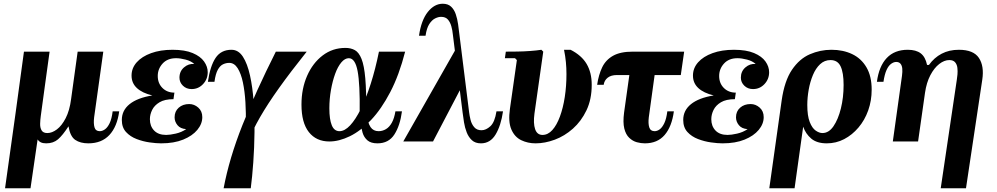

<svg xmlns="http://www.w3.org/2000/svg" viewBox="-20 -756 5330 1026"><path d="M582 -161H617Q606 -79 564.5 -34.5Q523 10 452 10Q409 10 382 -8.5Q355 -27 346 -81Q315 -33 290 -11.5Q265 10 227 10Q209 10 198 4.5Q187 -1 181 -11L143 250H7L63 -150L108 -480H245L219 -291L198 -137Q195 -116 194.5 -94.5Q194 -73 202.5 -59Q211 -45 233 -45Q258 -45 284 -64.5Q310 -84 331 -124.5Q352 -165 360 -227L395 -480H532L483 -129Q479 -96 485 -75.5Q491 -55 513 -55Q527 -55 541 -65Q555 -75 566 -98Q577 -121 582 -161Z M939 -341Q939 -375 963.5 -396Q988 -417 1018 -414Q1001 -430 972 -437.5Q943 -445 921 -445Q875 -445 849 -416.5Q823 -388 823 -350Q823 -311 848 -286Q873 -261 912 -261L907 -226Q860 -226 832.5 -209.5Q805 -193 793 -168.5Q781 -144 781 -119Q781 -82 803.5 -58.5Q826 -35 868 -35Q888 -35 919 -42Q950 -49 975 -66Q944 -68 928.5 -87Q913 -106 913 -129Q913 -161 935 -180.5Q957 -200 991 -200Q1018 -200 1039.5 -181Q1061 -162 1061 -130Q1061 -94 1034.5 -62Q1008 -30 959 -10Q910 10 841 10Q815 10 779.5 5Q744 0 710 -13Q676 -26 653.5 -50.5Q631 -75 631 -115Q631 -166 672.5 -199.5Q714 -233 794 -246Q740 -259 711.5 -285.5Q683 -312 683 -352Q683 -392 710.5 -423Q738 -454 787.5 -472Q837 -490 902 -490Q968 -490 1009.5 -472.5Q1051 -455 1070.5 -427.5Q1090 -400 1090 -370Q1090 -333 1065 -306.5Q1040 -280 1004 -280Q976 -280 957.5 -298Q939 -316 939 -341Z M1271 120Q1280 80 1286 25Q1292 -30 1293.5 -90.5Q1295 -151 1291.5 -209.5Q1288 -268 1278 -315.5Q1268 -363 1250 -391.5Q1232 -420 1205 -420Q1188 -420 1172 -412.5Q1156 -405 1144 -383.5Q1132 -362 1126 -319H1091Q1103 -403 1132 -446.5Q1161 -490 1217 -490Q1254 -490 1278 -453Q1302 -416 1316 -352.5Q1330 -289 1335.5 -211Q1341 -133 1340 -49.5Q1339 34 1333.5 111.5Q1328 189 1320 250H1253ZM1454 -480H1619Q1532 -371 1471 -285.5Q1410 -200 1370 -130.5Q1330 -61 1306.5 -0.5Q1283 60 1271 120L1253 250H1175Q1205 90 1275.5 -87.5Q1346 -265 1454 -480Z M1740 0Q1670 0 1630.5 -50Q1591 -100 1591 -197Q1591 -282 1621 -350.5Q1651 -419 1704 -459.5Q1757 -500 1826 -500Q1855 -500 1876.5 -488Q1898 -476 1912 -441Q1926 -406 1932 -337.5Q1938 -269 1937 -155H1902Q1904 -307 1891 -376Q1878 -445 1844 -445Q1823 -445 1804 -422.5Q1785 -400 1771 -361.5Q1757 -323 1748.5 -275Q1740 -227 1740 -177Q1740 -118 1753 -86.5Q1766 -55 1794 -55Q1822 -55 1851 -86Q1880 -117 1908 -173.5Q1936 -230 1961 -308Q1986 -386 2005 -480H2145Q2113 -355 2065.5 -264Q2018 -173 1962.5 -114.5Q1907 -56 1849.5 -28Q1792 0 1740 0ZM1997 10Q1962 10 1943.5 -6Q1925 -22 1917.5 -47Q1910 -72 1907.5 -101Q1905 -130 1902 -155H1937Q1945 -99 1960 -77Q1975 -55 2003 -55Q2024 -55 2042.5 -66Q2061 -77 2074 -100.5Q2087 -124 2093 -161H2128Q2118 -85 2087.5 -37.5Q2057 10 1997 10Z M2633 -161H2668Q2657 -85 2628.5 -37.5Q2600 10 2550 10Q2520 10 2502 -6.5Q2484 -23 2474 -48.5Q2464 -74 2459.5 -102.5Q2455 -131 2452 -155L2400 -571Q2398 -593 2392 -615Q2386 -637 2373.5 -651.5Q2361 -666 2337 -666Q2322 -666 2305 -657.5Q2288 -649 2274 -627.5Q2260 -606 2254 -565H2219Q2231 -648 2266 -692Q2301 -736 2346 -736Q2374 -736 2390.5 -720.5Q2407 -705 2415.5 -680Q2424 -655 2428 -626Q2432 -597 2435 -571L2487 -155Q2489 -138 2494.5 -115.5Q2500 -93 2514 -76.5Q2528 -60 2553 -60Q2577 -60 2600.5 -81.5Q2624 -103 2633 -161ZM2421 -503 2451 -300 2294 0H2135Z M2994 -490H3029Q3088 -460 3115 -414Q3142 -368 3142 -303Q3142 -225 3114 -166.5Q3086 -108 3041.5 -68.5Q2997 -29 2944.5 -9.5Q2892 10 2842 10Q2800 10 2765 -7Q2730 -24 2712.5 -64.5Q2695 -105 2705 -175L2742 -435L2732 -445H2678L2683 -480Q2709 -480 2743.5 -480.5Q2778 -481 2812.5 -483.5Q2847 -486 2873 -490L2883 -480L2836 -149Q2829 -97 2839.5 -66Q2850 -35 2879 -35Q2908 -35 2931.5 -61Q2955 -87 2972 -133Q2989 -179 2998 -237.5Q3007 -296 3007 -360Q3007 -392 3004 -424Q3001 -456 2994 -490Z M3618 -355H3277Q3245 -355 3227 -340.5Q3209 -326 3206 -303H3171Q3179 -357 3198 -396.5Q3217 -436 3256 -458Q3295 -480 3361 -480H3636ZM3483 -390 3447 -129Q3443 -96 3449.5 -75.5Q3456 -55 3478 -55Q3492 -55 3505.5 -65Q3519 -75 3530 -98Q3541 -121 3546 -161H3581Q3570 -79 3531.5 -34.5Q3493 10 3426 10Q3405 10 3383 4Q3361 -2 3342.5 -19.5Q3324 -37 3316 -69.5Q3308 -102 3315 -155L3348 -390Z M3939 -341Q3939 -375 3963.5 -396Q3988 -417 4018 -414Q4001 -430 3972 -437.5Q3943 -445 3921 -445Q3875 -445 3849 -416.5Q3823 -388 3823 -350Q3823 -311 3848 -286Q3873 -261 3912 -261L3907 -226Q3860 -226 3832.5 -209.5Q3805 -193 3793 -168.5Q3781 -144 3781 -119Q3781 -82 3803.5 -58.5Q3826 -35 3868 -35Q3888 -35 3919 -42Q3950 -49 3975 -66Q3944 -68 3928.5 -87Q3913 -106 3913 -129Q3913 -161 3935 -180.5Q3957 -200 3991 -200Q4018 -200 4039.5 -181Q4061 -162 4061 -130Q4061 -94 4034.5 -62Q4008 -30 3959 -10Q3910 10 3841 10Q3815 10 3779.5 5Q3744 0 3710 -13Q3676 -26 3653.5 -50.5Q3631 -75 3631 -115Q3631 -166 3672.5 -199.5Q3714 -233 3794 -246Q3740 -259 3711.5 -285.5Q3683 -312 3683 -352Q3683 -392 3710.5 -423Q3738 -454 3787.5 -472Q3837 -490 3902 -490Q3968 -490 4009.5 -472.5Q4051 -455 4070.5 -427.5Q4090 -400 4090 -370Q4090 -333 4065 -306.5Q4040 -280 4004 -280Q3976 -280 3957.5 -298Q3939 -316 3939 -341Z M4423 -490Q4485 -490 4533.5 -467Q4582 -444 4610 -396.5Q4638 -349 4638 -277Q4638 -218 4619.5 -166Q4601 -114 4567.5 -74.5Q4534 -35 4491 -12.5Q4448 10 4398 10Q4345 10 4315 -15.5Q4285 -41 4272 -79L4226 250H4091L4157 -219Q4172 -324 4212 -383Q4252 -442 4307.5 -466Q4363 -490 4423 -490ZM4375 -45Q4409 -45 4434 -81.5Q4459 -118 4473.5 -176.5Q4488 -235 4488 -302Q4488 -368 4472 -401.5Q4456 -435 4418 -435Q4386 -435 4362.5 -413Q4339 -391 4324 -355Q4309 -319 4301.5 -277Q4294 -235 4294 -195Q4294 -137 4307 -104Q4320 -71 4339 -58Q4358 -45 4375 -45Z M5104 -490Q5182 -490 5211 -446.5Q5240 -403 5229 -330L5142 250H5007L5093 -330Q5095 -341 5096.5 -358.5Q5098 -376 5096 -393.5Q5094 -411 5084 -423Q5074 -435 5053 -435Q5026 -435 4999 -414Q4972 -393 4951.5 -354Q4931 -315 4923 -260L4886 0H4751L4800 -351Q4803 -373 4801.5 -389.5Q4800 -406 4792 -415.5Q4784 -425 4769 -425Q4756 -425 4742 -415Q4728 -405 4717.5 -382Q4707 -359 4701 -319H4666Q4677 -402 4718.5 -446Q4760 -490 4831 -490Q4875 -490 4900 -471Q4925 -452 4934 -409H4944Q4972 -448 5012 -469Q5052 -490 5104 -490Z"/></svg>

Font: Brygada 1918
Style: Italic
Weight: 400
Italic angle: -8°
Designer: Mateusz Machalski | Borys Kosmynka | Przemek Hoffer
Foundry: NIEPODLEGLA 2018
Version: Version 3.006